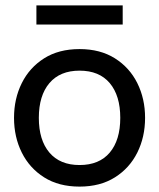

<svg xmlns="http://www.w3.org/2000/svg" viewBox="-20 -682 590 712"><path d="M275 10Q198 10 143.8 -24.2Q89.5 -58.5 60.8 -116.2Q32 -174 32 -245Q32 -316 60.8 -373.8Q89.5 -431.5 143.8 -465.8Q198 -500 275 -500Q351.5 -500 406 -465.8Q460.5 -431.5 489.2 -373.8Q518 -316 518 -245Q518 -174 489.2 -116.2Q460.5 -58.5 406 -24.2Q351.5 10 275 10ZM275 -70Q348 -70 387 -116.2Q426 -162.5 426 -245Q426 -327.5 387 -373.8Q348 -420 275 -420Q202.5 -420 163.2 -373.8Q124 -327.5 124 -245Q124 -162.5 163.2 -116.2Q202.5 -70 275 -70ZM115 -591V-662H435V-591Z"/></svg>

Font: Cabin Resolve
Style: Regular-Resolve
Weight: 400
Designer: Pablo Impallari
Foundry: Pablo Impallari. http://www.impallari.com Igino Marini. http://www.ikern.com
Version: Version 3.001